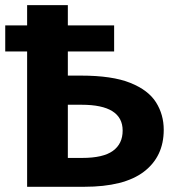

<svg xmlns="http://www.w3.org/2000/svg" viewBox="-25 -717 688 737"><path d="M79.1 -697.3H235.4V-619.6H413.1V-519.5H235.4V-426.8H285.6Q405.8 -426.8 475.1 -398.9Q544.4 -371.1 574 -324Q603.5 -276.9 603.5 -218.8Q603.5 -116.2 527.6 -58.1Q451.7 0 297.9 0H79.1V-519.5H-4.9V-619.6H79.1ZM288.1 -314.9H235.4V-110.8H290.5Q371.1 -110.8 408.4 -137.9Q445.8 -165 445.8 -215.8Q445.8 -314.9 288.1 -314.9Z"/></svg>

Font: Lunasima
Style: Bold
Weight: 700
Designer: The DocRepair Project, Monotype Design Team
Foundry: Google
Version: Version 2.009